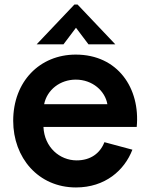

<svg xmlns="http://www.w3.org/2000/svg" viewBox="-20 -813 661 844"><path d="M313 -463C245 -463 187 -419 174 -355H452C442 -413 387 -463 313 -463ZM38 -282C38 -455 155 -573 313 -573C498 -573 597 -425 581 -255H171C175 -166 242 -108 317 -108C378 -108 420 -139 439 -188L562 -155C527 -64 442 11 314 11C148 11 38 -120 38 -282ZM141 -618H259L314 -691L369 -618H487L321 -793H307Z"/></svg>

Font: Swile Sans
Style: Bold
Weight: 700
Designer: Lord
Foundry: Lord
Version: Version 1.477;FEAKit 1.0